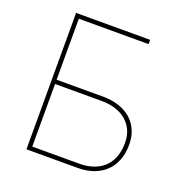

<svg xmlns="http://www.w3.org/2000/svg" viewBox="-130 -845 926 962"><g transform="rotate(20 333.0 -363.5)"><path d="M508.5 -727.3V-704.5H136.4V-379.3H386.4Q428.6 -379.3 465.7 -367.7Q502.8 -356.2 530.4 -333.3Q557.9 -310.4 573.7 -276.5Q589.5 -242.5 589.5 -197.4Q589.5 -150.6 575.1 -113.8Q560.7 -77.1 534.1 -51.8Q507.5 -26.6 470 -13.3Q432.5 0 386.4 0H113.6V-727.3ZM386.4 -22.7Q428.3 -22.7 461.6 -34.3Q495 -45.8 518.5 -68.2Q541.9 -90.6 554.3 -123.4Q566.8 -156.2 566.8 -198.9Q566.8 -238.6 552.4 -268.1Q538 -297.6 513.5 -317.3Q489 -337 456.1 -346.8Q423.3 -356.5 386.4 -356.5H136.4V-22.7Z"/></g></svg>

Font: Inter P Thin
Style: Regular
Weight: 100
Designer: Rasmus Andersson
Foundry: rsms
Version: Version 3.018;git-588b23468